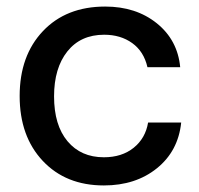

<svg xmlns="http://www.w3.org/2000/svg" viewBox="-20 -557 607 586"><path d="M297 9Q181 9 110.5 -66Q40 -141 40 -264Q40 -387 111 -462Q182 -537 301 -537Q395 -537 458.5 -486Q522 -435 530 -352H430Q419 -400 383.5 -425.5Q348 -451 298 -451Q226 -451 185.5 -400Q145 -349 145 -263Q145 -175 186 -126Q227 -77 297 -77Q352 -77 388 -106Q424 -135 432 -183H533Q524 -96 459 -43.5Q394 9 297 9Z"/></svg>

Font: Mona Sans Medium
Style: Regular
Weight: 500
Designer: Deni Anggara
Foundry: GitHub
Version: Version 2.000;Glyphs 3.2.3 (3260)